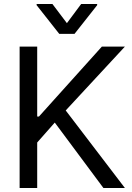

<svg xmlns="http://www.w3.org/2000/svg" viewBox="-20 -940 661 960"><path d="M78.1 -707H166V-357.4H174.8L489.3 -707H604.5L308.6 -387.7L604.5 0H497.1L253.9 -327.1L166 -227.5V0H78.1ZM314.5 -824.2 385.7 -919.9H465.8V-914.1L352.5 -770.5H276.4L163.1 -914.1V-919.9H242.2Z"/></svg>

Font: Pretendard GOV
Style: Regular
Weight: 400
Designer: Base glyphs from Inter by Rasmus Andersson; Hangeul glyphs from Noto Sans CJK(Source Han Sans) by Jang Soo-young and Kan
Foundry: Kil Hyung-jin
Version: Version 1.309